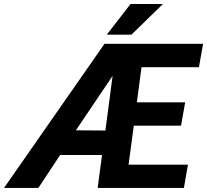

<svg xmlns="http://www.w3.org/2000/svg" viewBox="-74 -927 1022 947"><path d="M833 0H407.7L429.2 -162.6H222.7L115.2 0H-54.2L441.4 -710.9H927.7L907.2 -595.7H624L601.1 -422.4H839.4L818.8 -307.1H585.9L560.1 -114.7H853ZM300.3 -284.2 445.8 -283.2 481.4 -552.7ZM569.8 -907.2H729.5L574.2 -755.9H452.6Z"/></svg>

Font: RobotoInd
Style: Bold Italic
Weight: 700
Italic angle: -12°
Designer: Google
Version: Version 2.001150; 2014